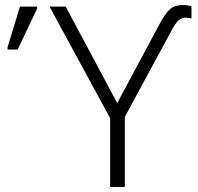

<svg xmlns="http://www.w3.org/2000/svg" viewBox="-20 -740 785 760"><path d="M416 0V-272L176 -714H240L444 -332L616 -653Q636 -689 654 -704.5Q672 -720 705 -720Q722 -720 738 -715V-667Q726 -670 713 -670Q699 -670 687.5 -660Q676 -650 661 -623L474 -277V0ZM10 -544V-553L59 -714H127V-706L50 -544Z"/></svg>

Font: RS Noto Sans Light
Style: Regular
Weight: 300
Designer: Monotype Design Team
Foundry: Monotype Imaging Inc.
Version: Version 3.10